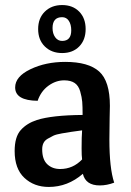

<svg xmlns="http://www.w3.org/2000/svg" viewBox="-20 -730 518 760"><path d="M262 -610Q262 -633 252.5 -647.5Q243 -662 226 -662Q188 -662 188 -619Q188 -597 198.5 -582.5Q209 -568 226 -568Q262 -568 262 -610ZM293.5 -546Q268 -520 226 -520Q184 -520 157.5 -546Q131 -572 131 -615Q131 -658 157.5 -684Q184 -710 226 -710Q268 -710 293.5 -684Q319 -658 319 -615Q319 -572 293.5 -546ZM303 -143Q303 -189 305 -214Q275 -210 261.5 -208Q248 -206 225 -202Q202 -198 191.5 -193Q181 -188 169 -181Q157 -174 152 -163.5Q147 -153 147 -139Q147 -99 167 -80Q187 -61 218 -61Q269 -61 305 -99Q303 -112 303 -143ZM307 -275Q307 -309 305.5 -327Q304 -345 297.5 -368Q291 -391 275.5 -401.5Q260 -412 234 -412Q201 -412 171.5 -390.5Q142 -369 129 -331Q40 -332 40 -384Q40 -427 100.5 -456Q161 -485 238 -485Q330 -485 372.5 -447Q415 -409 415 -311Q415 -308 414 -264Q413 -220 413 -178Q413 -64 432 -7Q403 4 375 4Q319 4 308 -42Q248 10 173 10Q115 10 76.5 -26Q38 -62 38 -132Q38 -188 62 -215Q86 -242 126 -255Q186 -274 307 -275Z"/></svg>

Font: Overlock
Style: Bold
Weight: 700
Designer: Dario Muhafara
Foundry: Dario Manuel Muhafara
Version: Version 1.001